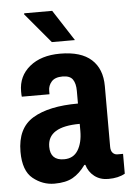

<svg xmlns="http://www.w3.org/2000/svg" viewBox="-50 -704 520 753"><g transform="rotate(-5 209.5 -327.0)"><path d="M172 -543 73 -661 74 -665H184L263 -543ZM364 -353V-114Q364 -98 371.5 -90Q379 -82 390 -82H412V-4Q386 11 346 11Q314 11 291.5 -6.5Q269 -24 261 -52H257Q234 -20 206.5 -4.5Q179 11 134 11Q88 11 50 -19.5Q12 -50 12 -125Q12 -218 75 -256Q138 -294 253 -294V-344Q253 -373 242 -389Q231 -405 202 -405Q172 -405 158.5 -389.5Q145 -374 145 -354V-340H36Q35 -345 35 -361Q35 -421 80 -458Q125 -495 200 -495Q282 -495 323 -458Q364 -421 364 -353ZM126 -135Q126 -81 180 -81Q217 -81 235 -110.5Q253 -140 253 -186V-214Q126 -214 126 -135Z"/></g></svg>

Font: Pragati Narrow
Style: Bold
Weight: 700
Designer: Hector Gatti, Marcela Romero, Pablo Cosgaya and Nicolas Silva
Foundry: Omnibus-Type
Version: Version 1.010; ttfautohint (v1.3)